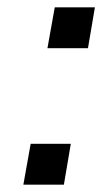

<svg xmlns="http://www.w3.org/2000/svg" viewBox="-20 -506 280 526"><path d="M130 -486H240L221 -374H110ZM64 -112H174L155 0H44Z"/></svg>

Font: Overused Grotesk Medium
Style: Italic
Weight: 500
Italic angle: -10°
Version: Version 0.003